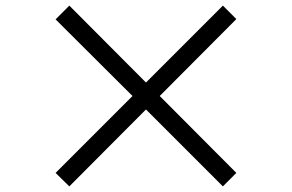

<svg xmlns="http://www.w3.org/2000/svg" viewBox="-20 -718 1040 684"><path d="M774 -54 500 -328 227 -54 178 -102 452 -376 178 -649 227 -698 500 -424 774 -698 822 -650 549 -376 822 -102Z"/></svg>

Font: KaiGen Gothic CN Regular
Style: Regular
Weight: 400
Designer: Ryoko NISHIZUKA  (kana & ideographs); Paul D. Hunt (Latin, Greek & Cyrillic); Wenlong ZHANG  (bopomofo); Sandoll Communi
Foundry: Adobe Systems Incorporated
Version: Version 1.002.20150501